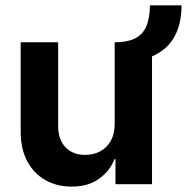

<svg xmlns="http://www.w3.org/2000/svg" viewBox="-20 -687 697 716"><path d="M424.3 -454.6 407.7 -529.3Q454.1 -529.3 482.7 -543.2Q511.2 -557.1 524.9 -587.4Q538.6 -617.7 539.1 -667H657.2Q656.7 -611.3 640.4 -571Q624 -530.8 593.5 -505.1Q563 -479.5 520.3 -467Q477.5 -454.6 424.3 -454.6ZM407.7 -226.1V-529.3H546.9V0H410.6V-93.8H407.2Q389.2 -48.3 348.1 -19.5Q307.1 9.3 246.1 8.8Q191.9 8.8 149.2 -15.4Q106.4 -39.6 81.8 -85.4Q57.1 -131.3 57.1 -195.3V-529.3H196.8V-218.3Q196.8 -166.5 224.4 -137.7Q252 -108.9 298.3 -109.4Q327.6 -109.4 352.5 -122.1Q377.4 -134.8 392.6 -160.9Q407.7 -187 407.7 -226.1Z"/></svg>

Font: Inter Cardless Tabular Bold
Style: Bold
Weight: 700
Designer: Rasmus Andersson
Foundry: rsms
Version: Version 4.000;git-4fc901f